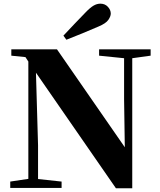

<svg xmlns="http://www.w3.org/2000/svg" viewBox="-20 -1013 865 1035"><path d="M321.8 -820.8Q352.5 -853 382.6 -885.3Q412.6 -917.5 440.9 -945.8Q466.3 -972.2 484.4 -982.7Q502.4 -993.2 521 -993.2Q545.9 -993.2 561.5 -976.3Q577.1 -959.5 577.1 -939.9Q577.1 -924.8 564 -905.8Q550.8 -886.7 511.2 -870.1Q467.3 -851.1 424.1 -833.3Q380.9 -815.4 337.9 -798.8ZM605 2 173.8 -621.1 185.1 -230V-47.9L312 -34.2V0H35.2V-34.2L132.8 -48.8V-681.2L117.2 -705.1L41 -712.9V-747.1H287.1L652.8 -219.2L648.9 -478V-699.2L514.2 -712.9V-747.1H792V-712.9L692.9 -699.2V2Z"/></svg>

Font: Source Han Serif TW Heavy
Style: Regular
Weight: 900
Designer: Ryoko NISHIZUKA Ë•øÂ°öÊ∂ºÂ≠ê (kana & ideographs); Frank Grie√ühammer (Latin, Greek & Cyrillic); Wenlong ZHANG Âº†ÊñáÈæô 
Foundry: Adobe
Version: Version 2.003;hotconv 1.1.1;makeotfexe 2.6.0